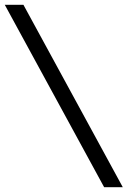

<svg xmlns="http://www.w3.org/2000/svg" viewBox="-20 -691 534 804"><path d="M416 92.8 0 -670.9H78.1L494.1 92.8Z"/></svg>

Font: Charis SIL Cyr
Style: Bold Italic
Weight: 700
Italic angle: -11°
Foundry: SIL International
Version: Version 5.000